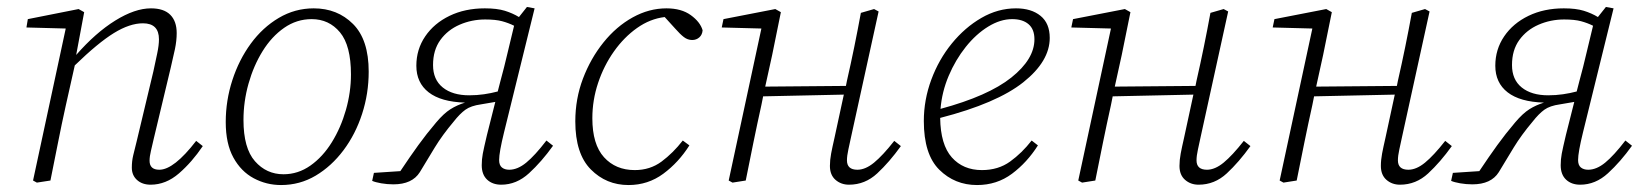

<svg xmlns="http://www.w3.org/2000/svg" viewBox="-20 -519 4719 552"><path d="M413 12Q389 12 374 -1.5Q359 -15 359 -37Q359 -56 363 -72.5Q367 -89 373 -113L421 -314Q427 -342 432 -365.5Q437 -389 437 -406Q437 -452 391 -452Q353 -452 307.5 -424Q262 -396 195 -331L169 -215Q157 -161 146.5 -107.5Q136 -54 125 0L86 6L75 0L169 -437L56 -440L60 -464L206 -493L222 -484L199 -361Q255 -425 311.5 -460Q368 -495 414 -495Q451 -495 469.5 -476.5Q488 -458 488 -424Q488 -402 483 -378Q478 -354 471 -325L422 -120Q418 -102 414 -85.5Q410 -69 410 -57Q410 -31 438 -31Q480 -31 544 -114L563 -99Q532 -53 494.5 -20.5Q457 12 413 12Z M788 13Q746 13 709.5 -6.5Q673 -26 651 -66Q629 -106 629 -168Q629 -230 648 -288.5Q667 -347 701 -393.5Q735 -440 781.5 -467.5Q828 -495 882 -495Q950 -495 995 -450Q1040 -405 1040 -313Q1040 -250 1021 -191.5Q1002 -133 967.5 -87Q933 -41 887.5 -14Q842 13 788 13ZM795 -18Q837 -18 872.5 -43Q908 -68 934 -110Q960 -152 974.5 -203Q989 -254 989 -305Q989 -388 957.5 -426Q926 -464 876 -464Q833 -464 797 -439Q761 -414 735 -372Q709 -330 694.5 -278.5Q680 -227 680 -174Q680 -93 713 -55.5Q746 -18 795 -18Z M1225 -332Q1225 -290 1253 -267.5Q1281 -245 1329 -245Q1351 -245 1371.5 -248Q1392 -251 1411 -256L1419 -287Q1430 -327 1439 -366Q1448 -405 1458 -445Q1442 -453 1423.5 -458Q1405 -463 1375 -463Q1336 -463 1301.5 -448Q1267 -433 1246 -404Q1225 -375 1225 -332ZM1050 1 1055 -22 1131 -27Q1159 -69 1182.5 -101.5Q1206 -134 1234 -167Q1256 -193 1275 -205Q1294 -217 1317 -224Q1248 -226 1212.5 -253.5Q1177 -281 1177 -330Q1177 -377 1202.5 -414.5Q1228 -452 1272.5 -473.5Q1317 -495 1374 -495Q1409 -495 1431.5 -488Q1454 -481 1472 -470L1495 -499L1517 -495L1429 -138Q1415 -81 1415 -59Q1415 -44 1423 -37.5Q1431 -31 1444 -31Q1468 -31 1493 -51.5Q1518 -72 1551 -115L1570 -100Q1537 -54 1501 -21Q1465 12 1421 12Q1396 12 1380.5 -2.5Q1365 -17 1365 -44Q1365 -61 1368 -77Q1371 -93 1380 -131L1404 -226L1363 -219Q1334 -215 1318 -203.5Q1302 -192 1284 -169Q1252 -131 1230 -95Q1208 -59 1187 -24Q1165 11 1111 11Q1093 11 1076 8Q1059 5 1050 1Z M1787 13Q1723 13 1678.5 -32Q1634 -77 1634 -170Q1634 -235 1656 -293Q1678 -351 1715 -397Q1752 -443 1799 -469Q1846 -495 1896 -495Q1939 -495 1966 -475.5Q1993 -456 2000 -432Q1999 -419 1990.5 -411.5Q1982 -404 1970 -404Q1957 -404 1946 -412.5Q1935 -421 1921 -437L1891 -470Q1849 -465 1811.5 -438.5Q1774 -412 1745 -371Q1716 -330 1699.5 -280.5Q1683 -231 1683 -179Q1683 -104 1716.5 -67Q1750 -30 1805 -30Q1849 -30 1882 -54.5Q1915 -79 1943 -115L1962 -101Q1931 -52 1887 -19.5Q1843 13 1787 13Z M2421 12Q2398 12 2382 -2Q2366 -16 2366 -42Q2366 -59 2369.5 -77.5Q2373 -96 2379 -122L2406 -247L2174 -242L2169 -217Q2157 -163 2146 -109Q2135 -55 2124 0L2086 6L2075 0L2169 -437L2055 -440L2060 -464L2209 -493L2225 -484L2200 -361L2180 -270L2412 -272L2415 -287Q2426 -335 2436 -384Q2446 -433 2455 -482L2493 -493L2506 -486L2427 -126Q2423 -107 2419 -89Q2415 -71 2415 -58Q2415 -31 2445 -31Q2468 -31 2493 -51.5Q2518 -72 2551 -114L2570 -99Q2537 -53 2502 -20.5Q2467 12 2421 12Z M2890 -464Q2856 -464 2821 -442.5Q2786 -421 2756.5 -384Q2727 -347 2707.5 -301Q2688 -255 2684 -206Q2821 -243 2887.5 -296Q2954 -349 2954 -406Q2954 -435 2937 -449.5Q2920 -464 2890 -464ZM2789 13Q2725 13 2680.5 -31Q2636 -75 2636 -171Q2636 -232 2657.5 -290Q2679 -348 2716.5 -394Q2754 -440 2801.5 -467.5Q2849 -495 2901 -495Q2945 -495 2971.5 -473.5Q2998 -452 2998 -410Q2998 -343 2922 -282.5Q2846 -222 2683 -180Q2684 -103 2716.5 -66.5Q2749 -30 2803 -30Q2850 -30 2884 -54.5Q2918 -79 2946 -115L2964 -101Q2933 -52 2889.5 -19.5Q2846 13 2789 13Z M3426 12Q3403 12 3387 -2Q3371 -16 3371 -42Q3371 -59 3374.5 -77.5Q3378 -96 3384 -122L3411 -247L3179 -242L3174 -217Q3162 -163 3151 -109Q3140 -55 3129 0L3091 6L3080 0L3174 -437L3060 -440L3065 -464L3214 -493L3230 -484L3205 -361L3185 -270L3417 -272L3420 -287Q3431 -335 3441 -384Q3451 -433 3460 -482L3498 -493L3511 -486L3432 -126Q3428 -107 3424 -89Q3420 -71 3420 -58Q3420 -31 3450 -31Q3473 -31 3498 -51.5Q3523 -72 3556 -114L3575 -99Q3542 -53 3507 -20.5Q3472 12 3426 12Z M4005 12Q3982 12 3966 -2Q3950 -16 3950 -42Q3950 -59 3953.5 -77.5Q3957 -96 3963 -122L3990 -247L3758 -242L3753 -217Q3741 -163 3730 -109Q3719 -55 3708 0L3670 6L3659 0L3753 -437L3639 -440L3644 -464L3793 -493L3809 -484L3784 -361L3764 -270L3996 -272L3999 -287Q4010 -335 4020 -384Q4030 -433 4039 -482L4077 -493L4090 -486L4011 -126Q4007 -107 4003 -89Q3999 -71 3999 -58Q3999 -31 4029 -31Q4052 -31 4077 -51.5Q4102 -72 4135 -114L4154 -99Q4121 -53 4086 -20.5Q4051 12 4005 12Z M4327 -332Q4327 -290 4355 -267.5Q4383 -245 4431 -245Q4453 -245 4473.5 -248Q4494 -251 4513 -256L4521 -287Q4532 -327 4541 -366Q4550 -405 4560 -445Q4544 -453 4525.5 -458Q4507 -463 4477 -463Q4438 -463 4403.5 -448Q4369 -433 4348 -404Q4327 -375 4327 -332ZM4152 1 4157 -22 4233 -27Q4261 -69 4284.5 -101.5Q4308 -134 4336 -167Q4358 -193 4377 -205Q4396 -217 4419 -224Q4350 -226 4314.5 -253.5Q4279 -281 4279 -330Q4279 -377 4304.5 -414.5Q4330 -452 4374.5 -473.5Q4419 -495 4476 -495Q4511 -495 4533.5 -488Q4556 -481 4574 -470L4597 -499L4619 -495L4531 -138Q4517 -81 4517 -59Q4517 -44 4525 -37.5Q4533 -31 4546 -31Q4570 -31 4595 -51.5Q4620 -72 4653 -115L4672 -100Q4639 -54 4603 -21Q4567 12 4523 12Q4498 12 4482.5 -2.5Q4467 -17 4467 -44Q4467 -61 4470 -77Q4473 -93 4482 -131L4506 -226L4465 -219Q4436 -215 4420 -203.5Q4404 -192 4386 -169Q4354 -131 4332 -95Q4310 -59 4289 -24Q4267 11 4213 11Q4195 11 4178 8Q4161 5 4152 1Z"/></svg>

Font: Source Serif 4 SmText Light
Style: Italic
Weight: 300
Italic angle: -12°
Designer: Frank Grießhammer
Foundry: Adobe
Version: Version 4.005;hotconv 1.1.0;makeotfexe 2.6.0